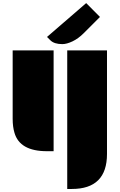

<svg xmlns="http://www.w3.org/2000/svg" viewBox="-20 -997 789 1266"><path d="M685.5 18.1Q685.5 249 453.6 249H423.3V-664.6H685.5ZM63.5 -664.6H333.5V0H289.6Q109.9 0 75.2 -122.1Q63.5 -161.6 63.5 -213.4ZM391.1 -706.1Q337.4 -706.1 312 -731.4L290 -753.4L548.3 -976.6L639.2 -885.3L531.7 -777.8Q496.6 -742.7 458.3 -724.4Q419.9 -706.1 391.1 -706.1Z"/></svg>

Font: Plaster
Style: Regular
Weight: 400
Designer: Eben Sorkin
Foundry: Eben Sorkin
Version: Version 1.007